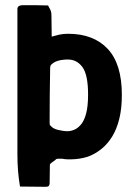

<svg xmlns="http://www.w3.org/2000/svg" viewBox="-20 -611 520 739"><path d="M449 -246Q449 -193 439 -153Q429 -113 411.5 -85Q394 -57 372 -39Q350 -21 326 -11Q301 -1 269.5 1.5Q238 4 220 0Q210 0 205 0Q200 0 197 1Q191 7 183 12Q175 17 172 22Q172 41 171.5 59.5Q171 78 171 96Q170 103 167 105.5Q164 108 155 108Q130 108 106 107.5Q82 107 57 107Q52 78 49.5 47.5Q47 17 47 -18Q47 -158 47 -298.5Q47 -439 47 -578Q48 -585 53.5 -588Q59 -591 67 -591Q92 -591 116.5 -591Q141 -591 165 -590Q169 -583 173.5 -574Q178 -565 178 -551Q178 -531 178.5 -510.5Q179 -490 179 -470Q192 -474 207.5 -477.5Q223 -481 242 -481Q340 -481 394.5 -423Q449 -365 449 -246ZM319 -247Q319 -323 297.5 -352.5Q276 -382 241 -382Q229 -382 216 -380Q203 -378 193.5 -373.5Q184 -369 177 -362Q173 -358 173 -348Q172 -296 171.5 -244Q171 -192 171 -140Q171 -134 171.5 -131.5Q172 -129 175 -127Q183 -116 203.5 -111Q224 -106 240 -106Q252 -106 265.5 -111.5Q279 -117 291.5 -131.5Q304 -146 311.5 -174Q319 -202 319 -247Z"/></svg>

Font: Glory Thin
Style: Bold
Weight: 700
Version: Version 1.011